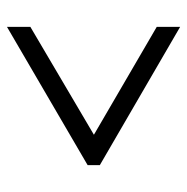

<svg xmlns="http://www.w3.org/2000/svg" viewBox="-13 -633 536 550"><g transform="rotate(-90 255.0 -358.0)"><path d="M453 -110 57 -340V-375L453 -606V-539L144 -357L453 -177Z"/></g></svg>

Font: Noto Serif Myanmar SemiCondensed
Style: Regular
Weight: 400
Width: 4
Designer: Ben Mitchell and the Monotype Design Team
Foundry: Monotype Imaging Inc.
Version: Version 2.106; ttfautohint (v1.8.4.7-5d5b)